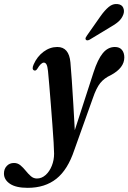

<svg xmlns="http://www.w3.org/2000/svg" viewBox="-142 -679 633 946"><path d="M319 -323Q339.5 -386.5 364.5 -417Q389.5 -447.5 424 -447.5Q447 -447.5 458.8 -433.2Q470.5 -419 470.5 -396Q470.5 -344.5 404.5 -309Q371.5 -294 352 -269.8Q332.5 -245.5 315.5 -195.5L224 60.5Q192 157 135.8 201.8Q79.5 246.5 -5.5 246.5Q-63.5 246.5 -93 226.5Q-122.5 206.5 -122.5 176Q-122.5 153.5 -108.8 138.8Q-95 124 -73 124Q-55 124 -41.2 135.5Q-27.5 147 -15.5 162Q-3.5 177 9.8 188.8Q23 200.5 40 200.5Q63.5 200.5 82.8 183.2Q102 166 113.2 138Q124.5 110 124.5 78Q124.5 61 122.2 23Q120 -15 116.2 -64.2Q112.5 -113.5 108.5 -164.5Q104.5 -215.5 100.8 -259.2Q97 -303 94.5 -329Q92 -352.5 87 -361.5Q82 -370.5 74 -370.5Q60 -370.5 41.5 -339.5Q34 -328 25 -332.5Q13.5 -338.5 24 -362Q41 -400.5 72.5 -424Q104 -447.5 140.5 -447.5Q198 -447.5 205 -371.5Q208 -339.5 211.8 -283.2Q215.5 -227 219.5 -161.8Q223.5 -96.5 226.5 -37.5ZM353.5 -599.5Q374 -628.5 394 -645Q414 -661.5 436.5 -659Q458 -657 465 -641.2Q472 -625.5 466 -608.5Q458.5 -587.5 441.8 -572.8Q425 -558 399.5 -544L299.5 -483.5Q286 -476.5 280.5 -484Q278 -488.5 280.2 -493.5Q282.5 -498.5 286.5 -504Z"/></svg>

Font: Fraunces 144pt S050 SemiBold
Style: Italic
Weight: 600
Italic angle: -16°
Version: Version 1.000; ttfautohint (v1.8.3)